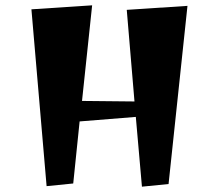

<svg xmlns="http://www.w3.org/2000/svg" viewBox="-20 -685 809 721"><path d="M513 16 490 -246 279 -229 255 4 155 14 98 -650 326 -665 288 -306 485 -304 456 -648 684 -663 613 6Z"/></svg>

Font: Joti One
Style: Regular
Weight: 400
Designer: Eduardo Rodriguez Tunni
Foundry: Eduardo Rodriguez Tunni
Version: Version 1.001